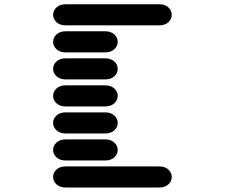

<svg xmlns="http://www.w3.org/2000/svg" viewBox="-20 -881 1040 888"><path d="M284.2 -13.7H715.8Q743.2 -13.7 758.8 -28.3Q774.4 -43 774.4 -62.5Q774.4 -82 758.8 -96.7Q743.2 -111.3 715.8 -111.3H284.2Q256.8 -111.3 241.2 -96.7Q225.6 -82 225.6 -62.5Q225.6 -43 241.2 -28.3Q256.8 -13.7 284.2 -13.7ZM284.2 -138.7H465.8Q493.2 -138.7 508.8 -153.3Q524.4 -168 524.4 -187.5Q524.4 -207 508.8 -221.7Q493.2 -236.3 465.8 -236.3H284.2Q256.8 -236.3 241.2 -221.7Q225.6 -207 225.6 -187.5Q225.6 -168 241.2 -153.3Q256.8 -138.7 284.2 -138.7ZM284.2 -263.7H465.8Q493.2 -263.7 508.8 -278.3Q524.4 -293 524.4 -312.5Q524.4 -332 508.8 -346.7Q493.2 -361.3 465.8 -361.3H284.2Q256.8 -361.3 241.2 -346.7Q225.6 -332 225.6 -312.5Q225.6 -293 241.2 -278.3Q256.8 -263.7 284.2 -263.7ZM284.2 -388.7H465.8Q493.2 -388.7 508.8 -403.3Q524.4 -418 524.4 -437.5Q524.4 -457 508.8 -471.7Q493.2 -486.3 465.8 -486.3H284.2Q256.8 -486.3 241.2 -471.7Q225.6 -457 225.6 -437.5Q225.6 -418 241.2 -403.3Q256.8 -388.7 284.2 -388.7ZM284.2 -513.7H465.8Q493.2 -513.7 508.8 -528.3Q524.4 -543 524.4 -562.5Q524.4 -582 508.8 -596.7Q493.2 -611.3 465.8 -611.3H284.2Q256.8 -611.3 241.2 -596.7Q225.6 -582 225.6 -562.5Q225.6 -543 241.2 -528.3Q256.8 -513.7 284.2 -513.7ZM284.2 -638.7H465.8Q493.2 -638.7 508.8 -653.3Q524.4 -668 524.4 -687.5Q524.4 -707 508.8 -721.7Q493.2 -736.3 465.8 -736.3H284.2Q256.8 -736.3 241.2 -721.7Q225.6 -707 225.6 -687.5Q225.6 -668 241.2 -653.3Q256.8 -638.7 284.2 -638.7ZM284.2 -763.7H715.8Q743.2 -763.7 758.8 -778.3Q774.4 -793 774.4 -812.5Q774.4 -832 758.8 -846.7Q743.2 -861.3 715.8 -861.3H284.2Q256.8 -861.3 241.2 -846.7Q225.6 -832 225.6 -812.5Q225.6 -793 241.2 -778.3Q256.8 -763.7 284.2 -763.7Z"/></svg>

Font: Sixtyfour Convergence
Style: Regular
Weight: 400
Designer: Jens Kutilek
Foundry: Jens Kutilek
Version: Version 2.001